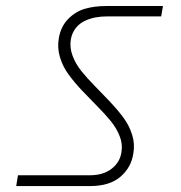

<svg xmlns="http://www.w3.org/2000/svg" viewBox="-20 -692 604 642"><path d="M34.2 -69.8 40 -106H280.8Q325.7 -106 353.8 -128.2Q381.8 -150.4 386.2 -184.1Q390.6 -210 380.1 -236.8Q369.6 -263.7 349.6 -288.1Q329.6 -312.5 304.4 -337.6Q279.3 -362.8 254.4 -389.2Q229.5 -415.5 209.7 -442.4Q189.9 -469.2 180.4 -501Q170.9 -532.7 176.8 -564.9Q183.6 -604 208.3 -628.9Q232.9 -653.8 264.4 -662.8Q295.9 -671.9 335.9 -671.9H524.9L519 -637.2H338.9Q317.9 -637.2 299.6 -633.8Q281.2 -630.4 263.4 -622.1Q245.6 -613.8 233.2 -597.9Q220.7 -582 216.8 -560.1Q212.4 -533.2 222.7 -505.6Q232.9 -478 252.9 -453.4Q272.9 -428.7 298.1 -403.3Q323.2 -377.9 348.1 -351.6Q373 -325.2 392.6 -298.8Q412.1 -272.5 421.9 -241.2Q431.6 -210 425.8 -179.2Q419.4 -132.8 383.1 -101.3Q346.7 -69.8 280.8 -69.8Z"/></svg>

Font: SVN-Poppins ExtraLight
Style: Italic
Weight: 200
Italic angle: -10°
Designer: Ninad Kale (Devanagari), Jonny Pinhorn (Latin)
Foundry: Indian Type Foundry
Version: Version 3.002 2017